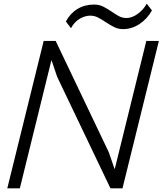

<svg xmlns="http://www.w3.org/2000/svg" viewBox="-20 -1035 893 1055"><path d="M815 -978Q789 -931 746.5 -903Q704 -875 656 -875Q629 -875 606.5 -886.5Q584 -898 563 -912Q542 -926 521 -937.5Q500 -949 476 -949Q447 -949 417.5 -931.5Q388 -914 370 -880L342 -917Q366 -962 406 -986Q446 -1010 497 -1010Q525 -1010 547.5 -998.5Q570 -987 590.5 -973Q611 -959 631 -947.5Q651 -936 675 -936Q691 -936 707.5 -942.5Q724 -949 738.5 -960Q753 -971 765.5 -985Q778 -999 786 -1015ZM653 0H587L294 -613L264 -702H262L89 0H20L220 -810H286L578 -198L609 -108H611L784 -810H853Z"/></svg>

Font: TypoPRO Sinkin Sans
Style: 300 Light Italic
Weight: 300
Italic angle: -112°
Designer: Keith Bates
Foundry: K-Type
Version: Sinkin Sans (version 1.0)  by Keith Bates   •   © 2014   www